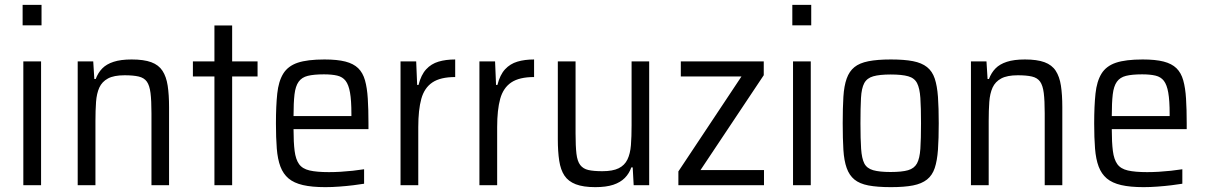

<svg xmlns="http://www.w3.org/2000/svg" viewBox="-20 -763 4965 791"><path d="M73.2 -658.6V-743H151.1V-658.6ZM76.1 0V-510H149.2V0Z M300.1 0V-510H364.1L368.6 -437.6H374.3Q383.9 -463.2 401.2 -481Q418.5 -498.8 448.1 -508.4Q477.6 -518 522.4 -518Q572.6 -518 603.2 -506.7Q633.8 -495.4 649.4 -471.3Q665.1 -447.3 670.8 -410.1Q676.5 -372.9 676.5 -321.1V0H604V-296.5Q604 -348.7 600.1 -379.8Q596.2 -410.8 585 -426.7Q573.7 -442.5 551.4 -447.7Q529 -452.9 493.2 -452.9Q449.2 -452.9 424.8 -439.7Q400.3 -426.5 389.2 -402.2Q378.2 -377.9 375.7 -343.1Q373.2 -308.3 373.2 -264.5V0Z M863.4 0V-448.1H774.7V-510H863.4V-658H936.4V-510H1041.1V-448.1H936.4V0Z M1320.2 8Q1264.8 8 1227.9 -0.6Q1190.9 -9.2 1168.8 -27.8Q1146.8 -46.3 1135.3 -76.6Q1123.8 -106.9 1120.3 -151.1Q1116.8 -195.3 1116.8 -254Q1116.8 -326.8 1122.2 -377.3Q1127.5 -427.8 1146.8 -459.4Q1166.2 -490.9 1206.2 -504.5Q1246.3 -518 1316.7 -518Q1369.5 -518 1402.9 -509.4Q1436.3 -500.8 1455.7 -482Q1475 -463.1 1483.7 -432.1Q1492.5 -401 1495.2 -356.8Q1498 -312.7 1498 -255.5V-231H1189.3Q1189.3 -176.4 1193.8 -141.2Q1198.3 -106.1 1212.1 -86.8Q1226 -67.5 1255.5 -60.7Q1284.9 -53.9 1335 -53.9Q1357.3 -53.9 1382.4 -55.3Q1407.4 -56.8 1432.9 -59.5Q1458.3 -62.3 1480 -65.7V-6.1Q1461.9 -3.1 1435.1 0.2Q1408.3 3.5 1378.2 5.7Q1348.2 8 1320.2 8ZM1427.7 -266.3V-294.4Q1427.7 -349.1 1422 -381.4Q1416.4 -413.7 1403.9 -430Q1391.4 -446.3 1369.3 -451.5Q1347.2 -456.7 1314.3 -456.7Q1272.7 -456.7 1248 -450.5Q1223.3 -444.4 1210.3 -426.2Q1197.3 -408 1193.3 -374.1Q1189.3 -340.2 1189.3 -284.8H1446.7Z M1630.1 0V-510H1694.6L1698.6 -413.2H1704.3Q1714.8 -454.9 1735.7 -477.5Q1756.6 -500.1 1786.5 -509Q1816.4 -518 1855.3 -518V-445.6Q1794.6 -445.6 1761.4 -423.4Q1728.3 -401.2 1715.7 -355.8Q1703.2 -310.4 1703.2 -239.4V0Z M1955.1 0V-510H2019.6L2023.6 -413.2H2029.3Q2039.8 -454.9 2060.7 -477.5Q2081.6 -500.1 2111.5 -509Q2141.4 -518 2180.3 -518V-445.6Q2119.6 -445.6 2086.4 -423.4Q2053.3 -401.2 2040.7 -355.8Q2028.2 -310.4 2028.2 -239.4V0Z M2432.3 8Q2383.1 8 2352.2 -3.8Q2321.4 -15.6 2305.5 -39.4Q2289.6 -63.3 2283.9 -100.7Q2278.1 -138.2 2278.1 -188.9V-510H2351.2V-213.5Q2351.2 -161.2 2354.8 -129.9Q2358.5 -98.6 2370.5 -83.1Q2382.5 -67.5 2404 -62.6Q2425.6 -57.7 2461.5 -57.7Q2504.3 -57.7 2528.8 -69.8Q2553.3 -81.9 2564.9 -105.9Q2576.5 -129.9 2579.3 -165.2Q2582 -200.5 2582 -246V-510H2654.5V0H2590.6L2586.6 -73.4H2580.9Q2572.3 -48.4 2554.2 -30Q2536.1 -11.7 2506.6 -1.8Q2477 8 2432.3 8Z M2774.8 0V-56.8L3034.8 -448.1H2784.8V-510H3126.5V-453.2L2866 -62.4H3127.5V0Z M3244.2 -658.6V-743H3322.1V-658.6ZM3247.1 0V-510H3320.2V0Z M3650.5 8Q3594.3 8 3557.7 1Q3521 -6.1 3500 -23.4Q3478.9 -40.7 3468.2 -70.7Q3457.4 -100.7 3454.6 -145.9Q3451.8 -191.2 3451.8 -255.1Q3451.8 -319 3454.6 -364.2Q3457.4 -409.4 3468.2 -439.4Q3478.9 -469.4 3500 -486.4Q3521 -503.5 3557.7 -510.7Q3594.3 -518 3650.5 -518Q3705.5 -518 3741.4 -511Q3777.3 -504 3799.1 -486.7Q3820.9 -469.4 3830.9 -439.4Q3840.9 -409.4 3844.2 -364.2Q3847.4 -319 3847.4 -255.1Q3847.4 -191.2 3844.2 -145.9Q3840.9 -100.7 3830.9 -70.7Q3820.9 -40.7 3799.1 -23.4Q3777.3 -6.1 3741.4 1Q3705.5 8 3650.5 8ZM3648.9 -54.4Q3696 -54.4 3721.2 -61.8Q3746.5 -69.2 3757.7 -89.6Q3769 -110.1 3771.7 -150.2Q3774.4 -190.2 3774.4 -255.1Q3774.4 -319.4 3771.7 -359.4Q3769 -399.4 3758.2 -420.4Q3747.5 -441.4 3721.7 -448.7Q3696 -456.1 3649.4 -456.1Q3603.8 -456.1 3577.8 -448.7Q3551.8 -441.4 3540.5 -420.4Q3529.3 -399.4 3527.1 -359.4Q3524.9 -319.4 3524.9 -254.5Q3524.9 -190.2 3527.6 -150.2Q3530.3 -110.1 3540.8 -89.6Q3551.4 -69.2 3577.3 -61.8Q3603.3 -54.4 3648.9 -54.4Z M3980.1 0V-510H4044.1L4048.6 -437.6H4054.3Q4063.9 -463.2 4081.2 -481Q4098.5 -498.8 4128.1 -508.4Q4157.6 -518 4202.4 -518Q4252.6 -518 4283.2 -506.7Q4313.8 -495.4 4329.4 -471.3Q4345.1 -447.3 4350.8 -410.1Q4356.5 -372.9 4356.5 -321.1V0H4284V-296.5Q4284 -348.7 4280.1 -379.8Q4276.2 -410.8 4265 -426.7Q4253.7 -442.5 4231.4 -447.7Q4209 -452.9 4173.2 -452.9Q4129.2 -452.9 4104.8 -439.7Q4080.3 -426.5 4069.2 -402.2Q4058.2 -377.9 4055.7 -343.1Q4053.2 -308.3 4053.2 -264.5V0Z M4691.2 8Q4635.8 8 4598.9 -0.6Q4561.9 -9.2 4539.8 -27.8Q4517.8 -46.3 4506.3 -76.6Q4494.8 -106.9 4491.3 -151.1Q4487.8 -195.3 4487.8 -254Q4487.8 -326.8 4493.2 -377.3Q4498.5 -427.8 4517.8 -459.4Q4537.2 -490.9 4577.2 -504.5Q4617.3 -518 4687.7 -518Q4740.5 -518 4773.9 -509.4Q4807.3 -500.8 4826.7 -482Q4846 -463.1 4854.7 -432.1Q4863.5 -401 4866.2 -356.8Q4869 -312.7 4869 -255.5V-231H4560.3Q4560.3 -176.4 4564.8 -141.2Q4569.3 -106.1 4583.1 -86.8Q4597 -67.5 4626.5 -60.7Q4655.9 -53.9 4706 -53.9Q4728.3 -53.9 4753.4 -55.3Q4778.4 -56.8 4803.9 -59.5Q4829.3 -62.3 4851 -65.7V-6.1Q4832.9 -3.1 4806.1 0.2Q4779.3 3.5 4749.2 5.7Q4719.2 8 4691.2 8ZM4798.7 -266.3V-294.4Q4798.7 -349.1 4793 -381.4Q4787.4 -413.7 4774.9 -430Q4762.4 -446.3 4740.3 -451.5Q4718.2 -456.7 4685.3 -456.7Q4643.7 -456.7 4619 -450.5Q4594.3 -444.4 4581.3 -426.2Q4568.3 -408 4564.3 -374.1Q4560.3 -340.2 4560.3 -284.8H4817.7Z"/></svg>

Font: Saira Thin SemiCondensed
Style: Regular
Weight: 100
Width: 4
Version: Version 1.101